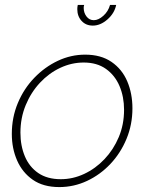

<svg xmlns="http://www.w3.org/2000/svg" viewBox="-20 -750 605 780"><path d="M221 10Q156 10 113.5 -19.5Q71 -49 49.5 -98Q28 -147 28 -206Q28 -273 52.5 -331.5Q77 -390 119.5 -434Q162 -478 215 -503Q268 -528 326 -528Q390 -528 433 -498.5Q476 -469 497 -419.5Q518 -370 518 -310Q518 -244 494 -186Q470 -128 428.5 -84Q387 -40 333.5 -15Q280 10 221 10ZM227 -22Q276 -22 322 -43.5Q368 -65 404.5 -103.5Q441 -142 462.5 -193Q484 -244 484 -304Q484 -357 465.5 -400.5Q447 -444 410.5 -470Q374 -496 320 -496Q271 -496 225 -474.5Q179 -453 142.5 -414Q106 -375 84.5 -323Q63 -271 63 -211Q63 -158 81 -115Q99 -72 135.5 -47Q172 -22 227 -22ZM361 -668Q380 -668 400 -686Q420 -704 427 -730H452Q445 -696 416.5 -671Q388 -646 357 -646Q329 -646 311.5 -665Q294 -684 294 -713Q294 -717 294.5 -721.5Q295 -726 296 -730H322Q320 -725 320 -718Q320 -698 331.5 -683Q343 -668 361 -668Z"/></svg>

Font: Raleway ExtraLight
Style: Italic
Weight: 200
Italic angle: -12°
Designer: Matt McInerney, Pablo Impallari, Rodrigo Fuenzalida
Foundry: Matt McInerney, Pablo Impallari, Rodrigo Fuenzalida
Version: Version 4.026